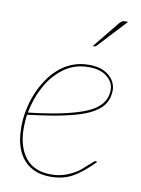

<svg xmlns="http://www.w3.org/2000/svg" viewBox="-82 -764 607 826"><g transform="rotate(10 221.5 -351.0)"><path d="M197 6Q143 6 107.5 -17Q72 -40 54 -81.5Q36 -123 36 -181Q36 -199 37.5 -217.5Q39 -236 43 -255Q50 -293 64 -328Q78 -363 99 -394Q109 -410 121 -423.5Q133 -437 146 -448Q172 -471 205 -484Q238 -497 277 -497Q318 -497 344 -483.5Q370 -470 383 -449.5Q396 -429 396 -407Q396 -376 382 -351Q368 -326 334 -306Q303 -288 255 -275Q207 -262 153.5 -253.5Q100 -245 51 -239Q49 -225 48 -210Q47 -195 47 -181Q47 -100 84.5 -52Q122 -4 198 -4Q236 -4 269.5 -18Q303 -32 324 -50Q332 -57 343 -67Q354 -77 364 -85.5Q374 -94 377 -94Q380 -94 382 -92L383 -91Q337 -43 295 -18.5Q253 6 197 6ZM53 -249Q101 -254 154.5 -263Q208 -272 255 -285.5Q302 -299 331 -316Q362 -335 374.5 -357.5Q387 -380 387 -407Q387 -439 358.5 -463Q330 -487 277 -487Q215 -487 168.5 -452.5Q122 -418 93 -364Q64 -310 53 -249ZM397 -708H410L294 -583Q292 -581 289.5 -580Q287 -579 285 -579H278L374 -697Q381 -704 385 -706Q389 -708 397 -708Z"/></g></svg>

Font: Aleo Thin
Style: Italic
Weight: 250
Italic angle: -7°
Designer: Alessio Laiso
Foundry: Alessio Laiso
Version: Version 2.001;gftools[0.9.29]